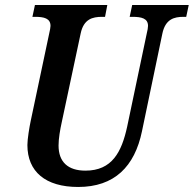

<svg xmlns="http://www.w3.org/2000/svg" viewBox="-20 -734 771 764"><path d="M291 10C435 10 516 -71 545 -212L626 -600C638 -658 673 -667 710 -667H721L731 -714H506L496 -667H507C543 -667 569 -661 569 -631C569 -625 567 -612 564 -601L486 -230C464 -129 426 -55 320 -55C251 -55 213 -89 213 -155C213 -183 219 -217 226 -249L301 -601C313 -658 348 -667 386 -667H398L407 -714H119L109 -667H120C155 -667 181 -661 181 -631C181 -625 179 -615 175 -597L102 -252C97 -228 89 -181 89 -157C89 -51 161 10 291 10Z"/></svg>

Font: Noto Serif Condensed SemiBold
Style: Italic
Weight: 600
Width: 3
Italic angle: -12°
Designer: Monotype Design Team
Foundry: Monotype Imaging Inc.
Version: Version 2.014